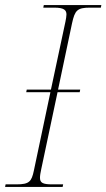

<svg xmlns="http://www.w3.org/2000/svg" viewBox="-29 -734 418 754"><path d="M-9 0H217L219 -10H176C139 -10 128 -16 128 -36C128 -45 130 -56 133 -70L197 -372H284L286 -382H199L254 -643C265 -693 274 -704 324 -704H367L369 -714H143L141 -704H184C223 -704 232 -694 232 -677C232 -669 230 -660 228 -649L171 -382H76L74 -372H169L104 -64C95 -21 86 -10 36 -10H-7Z"/></svg>

Font: Noto Serif Display Thin
Style: Italic
Weight: 100
Italic angle: -12°
Designer: Monotype Design Team
Foundry: Monotype Imaging Inc.
Version: Version 2.009